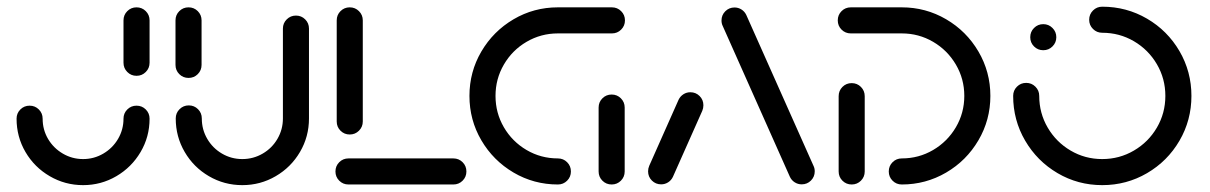

<svg xmlns="http://www.w3.org/2000/svg" viewBox="-20 -540 3541 562"><path d="M379.6 -230.7Q395.6 -230.7 406.7 -219.6Q417.8 -208.5 417.8 -192.6Q417.8 -139.6 391.5 -95Q365.2 -50.4 320.6 -24.3Q275.9 1.9 223.3 1.9Q170.4 1.9 125.6 -24.3Q80.7 -50.4 54.6 -95Q28.5 -139.6 28.5 -192.6Q28.5 -208.5 39.6 -219.6Q50.7 -230.7 66.7 -230.7Q82.6 -230.7 93.7 -219.6Q104.8 -208.5 104.8 -192.6Q104.8 -160.4 120.7 -133.3Q136.7 -106.3 163.9 -90.4Q191.1 -74.4 223.3 -74.4Q255.2 -74.4 282.4 -90.4Q309.6 -106.3 325.6 -133.5Q341.5 -160.7 341.5 -192.6Q341.5 -208.5 352.6 -219.6Q363.7 -230.7 379.6 -230.7ZM379.6 -318.1Q363.7 -318.1 352.6 -329.3Q341.5 -340.4 341.5 -356.3V-480.4Q341.5 -496.3 352.6 -507.4Q363.7 -518.5 379.6 -518.5Q395.6 -518.5 406.7 -507.4Q417.8 -496.3 417.8 -480.4V-356.3Q417.8 -340.4 406.7 -329.3Q395.6 -318.1 379.6 -318.1Z M531.9 -311.9Q515.9 -311.9 504.8 -323Q493.7 -334.1 493.7 -350V-480.4Q493.7 -496.3 504.8 -507.4Q515.9 -518.5 531.9 -518.5Q547.8 -518.5 558.9 -507.4Q570 -496.3 570 -480.4V-350Q570 -334.1 558.9 -323Q547.8 -311.9 531.9 -311.9ZM846.3 -494.4Q862.2 -494.4 873.3 -483.3Q884.4 -472.2 884.4 -456.3V-193.3Q884.4 -140 858.1 -95.2Q831.9 -50.4 787 -24.3Q742.2 1.9 689.3 1.9Q636.3 1.9 591.5 -24.3Q546.7 -50.4 520.6 -95.2Q494.4 -140 494.4 -193.3Q494.4 -209.3 505.6 -220.4Q516.7 -231.5 532.6 -231.5Q548.5 -231.5 559.6 -220.4Q570.7 -209.3 570.7 -193.3Q570.7 -160.7 586.7 -133.5Q602.6 -106.3 629.8 -90.4Q657 -74.4 689.3 -74.4Q721.5 -74.4 748.9 -90.4Q776.3 -106.3 792.2 -133.7Q808.1 -161.1 808.1 -193.3V-456.3Q808.1 -472.2 819.3 -483.3Q830.4 -494.4 846.3 -494.4Z M1345.2 -38.1Q1345.2 -22.2 1334.1 -11.1Q1323 0 1307 0H1000Q984.1 0 973 -11.1Q961.9 -22.2 961.9 -38.1Q961.9 -54.1 973 -65.2Q984.1 -76.3 1000 -76.3H1307Q1323 -76.3 1334.1 -65.2Q1345.2 -54.1 1345.2 -38.1ZM1003.7 -146.3Q987.8 -146.3 976.7 -157.4Q965.6 -168.5 965.6 -184.4V-480.4Q965.6 -496.3 976.7 -507.4Q987.8 -518.5 1003.7 -518.5Q1019.6 -518.5 1030.7 -507.4Q1041.9 -496.3 1041.9 -480.4V-184.4Q1041.9 -168.5 1030.7 -157.4Q1019.6 -146.3 1003.7 -146.3Z M1651.1 -38.1Q1651.1 -22.2 1640 -11.1Q1628.9 0 1613 0Q1542.6 0 1483.1 -35Q1423.7 -70 1388.9 -129.4Q1354.1 -188.9 1354.1 -259.3Q1354.1 -329.6 1388.9 -389.1Q1423.7 -448.5 1483.1 -483.5Q1542.6 -518.5 1613 -518.5H1771.1Q1787 -518.5 1798.1 -507.4Q1809.3 -496.3 1809.3 -480.4Q1809.3 -464.4 1798.1 -453.3Q1787 -442.2 1771.1 -442.2H1613Q1563.3 -442.2 1521.3 -417.6Q1479.3 -393 1454.8 -350.9Q1430.4 -308.9 1430.4 -259.3Q1430.4 -209.6 1454.8 -167.6Q1479.3 -125.6 1521.3 -100.9Q1563.3 -76.3 1613 -76.3Q1628.9 -76.3 1640 -65.2Q1651.1 -54.1 1651.1 -38.1ZM1770.4 0Q1754.4 0 1743.3 -11.1Q1732.2 -22.2 1732.2 -38.1V-225.2Q1732.2 -241.1 1743.3 -252.2Q1754.4 -263.3 1770.4 -263.3Q1786.3 -263.3 1797.4 -252.2Q1808.5 -241.1 1808.5 -225.2V-38.1Q1808.5 -22.2 1797.4 -11.1Q1786.3 0 1770.4 0Z M1915.2 -0.4Q1899.3 -0.4 1888.1 -11.5Q1877 -22.6 1877 -38.5Q1877 -47 1880.4 -54.8L1966.3 -248.1Q1971.1 -258.1 1980.4 -264.1Q1989.6 -270 2000.7 -270Q2016.7 -270 2027.8 -258.9Q2038.9 -247.8 2038.9 -231.9Q2038.9 -223.3 2035.6 -215.6L1949.6 -22.2Q1944.8 -12.2 1935.6 -6.3Q1926.3 -0.4 1915.2 -0.4ZM2364.8 -38.5Q2364.8 -22.6 2353.7 -11.5Q2342.6 -0.4 2326.7 -0.4Q2315.6 -0.4 2306.3 -6.3Q2297 -12.2 2292.2 -22.2L2095.6 -463.7Q2091.9 -471.1 2091.9 -480Q2091.9 -495.9 2103 -507Q2114.1 -518.1 2130 -518.1Q2141.1 -518.1 2150.4 -512.2Q2159.6 -506.3 2164.4 -496.3L2361.1 -54.8Q2364.8 -47.4 2364.8 -38.5Z M2473 -296.7Q2488.9 -296.7 2500 -285.6Q2511.1 -274.4 2511.1 -258.5V-38.1Q2511.1 -22.2 2500 -11.1Q2488.9 0 2473 0Q2457 0 2445.9 -11.1Q2434.8 -22.2 2434.8 -38.1V-258.5Q2434.8 -274.4 2445.9 -285.6Q2457 -296.7 2473 -296.7ZM2581.5 -38.1Q2581.5 -54.1 2592.6 -65.2Q2603.7 -76.3 2619.6 -76.3Q2669.3 -76.3 2711.3 -100.9Q2753.3 -125.6 2778 -167.6Q2802.6 -209.6 2802.6 -259.3Q2802.6 -308.9 2778 -350.9Q2753.3 -393 2711.3 -417.6Q2669.3 -442.2 2619.6 -442.2H2470.4Q2454.4 -442.2 2443.3 -453.3Q2432.2 -464.4 2432.2 -480.4Q2432.2 -496.3 2443.3 -507.4Q2454.4 -518.5 2470.4 -518.5H2619.6Q2689.6 -518.5 2749.3 -483.7Q2808.9 -448.9 2843.9 -389.3Q2878.9 -329.6 2878.9 -259.3Q2878.9 -188.9 2843.9 -129.3Q2808.9 -69.6 2749.3 -34.8Q2689.6 0 2619.6 0Q2603.7 0 2592.6 -11.1Q2581.5 -22.2 2581.5 -38.1Z M2995.6 -431.1Q2995.6 -447 3006.7 -458.1Q3017.8 -469.3 3033.7 -469.3Q3049.6 -469.3 3060.7 -458.1Q3071.9 -447 3071.9 -431.1Q3071.9 -415.2 3060.7 -404.1Q3049.6 -393 3033.7 -393Q3017.8 -393 3006.7 -404.1Q2995.6 -415.2 2995.6 -431.1ZM3168.1 -482.2Q3168.1 -498.1 3179.3 -509.3Q3190.4 -520.4 3206.3 -520.4Q3277.4 -520.4 3337.4 -485.4Q3397.4 -450.4 3432.4 -390.4Q3467.4 -330.4 3467.4 -259.3Q3467.4 -188.1 3432.4 -128.1Q3397.4 -68.1 3337.4 -33.1Q3277.4 1.9 3206.3 1.9Q3135.2 1.9 3075.4 -33.3Q3015.6 -68.5 2980.6 -128.5Q2945.6 -188.5 2945.6 -259.3Q2945.6 -275.2 2956.7 -286.3Q2967.8 -297.4 2983.7 -297.4Q2999.6 -297.4 3010.7 -286.3Q3021.9 -275.2 3021.9 -259.3Q3021.9 -208.9 3046.7 -166.5Q3071.5 -124.1 3113.7 -99.3Q3155.9 -74.4 3206.3 -74.4Q3256.7 -74.4 3299.1 -99.3Q3341.5 -124.1 3366.3 -166.5Q3391.1 -208.9 3391.1 -259.3Q3391.1 -309.6 3366.3 -352Q3341.5 -394.4 3299.1 -419.3Q3256.7 -444.1 3206.3 -444.1Q3190.4 -444.1 3179.3 -455.2Q3168.1 -466.3 3168.1 -482.2Z"/></svg>

Font: 26F Galaxy Sans
Style: Bold
Weight: 700
Designer: C₂₉H₂₅N₃O₅
Version: Version 1.100